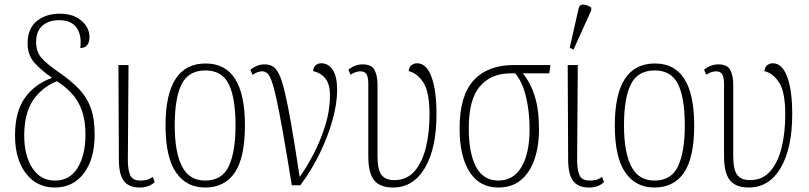

<svg xmlns="http://www.w3.org/2000/svg" viewBox="-20 -826 3608 856"><path d="M224 10Q144 10 95.5 -53Q47 -116 47 -222Q47 -329 91.5 -390.5Q136 -452 212 -479Q163 -513 133 -547Q103 -581 103 -633Q103 -699 144 -732Q185 -765 246 -765Q290 -765 319.5 -749.5Q349 -734 364 -710.5Q379 -687 379 -663Q379 -612 338 -612Q345 -669 321.5 -702.5Q298 -736 244 -736Q196 -736 168.5 -711Q141 -686 141 -638Q141 -594 166 -566.5Q191 -539 245 -502Q297 -466 332 -429.5Q367 -393 384.5 -345.5Q402 -298 402 -226Q402 -117 354 -53.5Q306 10 224 10ZM224 -21Q290 -20 325.5 -77Q361 -134 361 -225Q361 -288 345.5 -332Q330 -376 301.5 -407.5Q273 -439 234 -464Q165 -436 126.5 -377.5Q88 -319 88 -221Q88 -132 124.5 -76.5Q161 -21 224 -21Z M603 10Q554 10 532 -19.5Q510 -49 510 -115L508 -536H553L550 -112Q550 -71 560 -46Q570 -21 607 -21Q621 -21 633.5 -24Q646 -27 661 -37L670 -14Q644 10 603 10Z M894 10Q811 10 764.5 -57.5Q718 -125 718 -267Q718 -543 897 -543Q1072 -543 1072 -267Q1072 -124 1027 -57Q982 10 894 10ZM895 -21Q970 -21 1000 -85Q1030 -149 1030 -267Q1030 -391 999.5 -451.5Q969 -512 896 -512Q821 -512 790 -451Q759 -390 759 -267Q759 -147 791.5 -84Q824 -21 895 -21Z M1281 0Q1258 -142 1241.5 -235Q1225 -328 1213 -383Q1201 -438 1191 -465Q1181 -492 1171 -500Q1161 -508 1149 -508Q1140 -508 1129 -504.5Q1118 -501 1106 -492L1096 -515Q1108 -525 1124.5 -532Q1141 -539 1160 -539Q1180 -539 1195.5 -530.5Q1211 -522 1224 -495.5Q1237 -469 1250 -414.5Q1263 -360 1279 -268Q1295 -176 1316 -37Q1347 -80 1378 -139.5Q1409 -199 1430 -266Q1451 -333 1451 -400Q1451 -452 1430 -477Q1409 -502 1376 -509Q1377 -525 1387 -534.5Q1397 -544 1412 -544Q1444 -544 1463.5 -514.5Q1483 -485 1483 -425Q1483 -364 1462.5 -290.5Q1442 -217 1405.5 -142Q1369 -67 1319 0Z M1732 10Q1674 10 1648 -22.5Q1622 -55 1622 -129V-451Q1622 -482 1614 -495Q1606 -508 1587 -508Q1578 -508 1567.5 -505Q1557 -502 1543 -493L1533 -515Q1562 -539 1597 -539Q1637 -539 1650 -513.5Q1663 -488 1663 -451V-133Q1663 -70 1680.5 -46.5Q1698 -23 1738 -23Q1794 -23 1828.5 -63Q1863 -103 1879 -169.5Q1895 -236 1895 -315Q1895 -414 1868.5 -456.5Q1842 -499 1802 -509Q1804 -528 1815.5 -536Q1827 -544 1839 -544Q1881 -544 1903.5 -484Q1926 -424 1926 -317Q1926 -165 1874.5 -77.5Q1823 10 1732 10Z M2202 10Q2118 10 2073.5 -59.5Q2029 -129 2029 -254Q2029 -399 2091.5 -467.5Q2154 -536 2270 -536H2434L2429 -499H2311Q2345 -458 2364 -397.5Q2383 -337 2383 -250Q2383 -173 2362.5 -114.5Q2342 -56 2302 -23Q2262 10 2202 10ZM2202 -21Q2269 -21 2305 -81.5Q2341 -142 2341 -251Q2341 -330 2324.5 -396.5Q2308 -463 2277 -499H2257Q2169 -499 2119.5 -441Q2070 -383 2070 -255Q2070 -143 2102.5 -82Q2135 -21 2202 -21Z M2606 10Q2557 10 2535 -19.5Q2513 -49 2513 -115L2511 -536H2556L2553 -112Q2553 -71 2563 -46Q2573 -21 2610 -21Q2624 -21 2636.5 -24Q2649 -27 2664 -37L2673 -14Q2647 10 2606 10ZM2537 -605 2520 -613 2559 -785Q2563 -807 2581.5 -805.5Q2600 -804 2616 -792V-780Z M2897 10Q2814 10 2767.5 -57.5Q2721 -125 2721 -267Q2721 -543 2900 -543Q3075 -543 3075 -267Q3075 -124 3030 -57Q2985 10 2897 10ZM2898 -21Q2973 -21 3003 -85Q3033 -149 3033 -267Q3033 -391 3002.5 -451.5Q2972 -512 2899 -512Q2824 -512 2793 -451Q2762 -390 2762 -267Q2762 -147 2794.5 -84Q2827 -21 2898 -21Z M3318 10Q3260 10 3234 -22.5Q3208 -55 3208 -129V-451Q3208 -482 3200 -495Q3192 -508 3173 -508Q3164 -508 3153.5 -505Q3143 -502 3129 -493L3119 -515Q3148 -539 3183 -539Q3223 -539 3236 -513.5Q3249 -488 3249 -451V-133Q3249 -70 3266.5 -46.5Q3284 -23 3324 -23Q3380 -23 3414.5 -63Q3449 -103 3465 -169.5Q3481 -236 3481 -315Q3481 -414 3454.5 -456.5Q3428 -499 3388 -509Q3390 -528 3401.5 -536Q3413 -544 3425 -544Q3467 -544 3489.5 -484Q3512 -424 3512 -317Q3512 -165 3460.5 -77.5Q3409 10 3318 10Z"/></svg>

Font: Noto Serif Condensed ExtraLight
Style: Regular
Weight: 200
Width: 3
Designer: Monotype Design Team
Foundry: Monotype Imaging Inc.
Version: Version 2.013; ttfautohint (v1.8.4.7-5d5b)